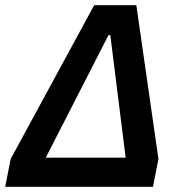

<svg xmlns="http://www.w3.org/2000/svg" viewBox="-27 -718 706 738"><path d="M14 -107 335 -698H497L582 -107L561 0H-7ZM397 -583H390L149 -112H456Z"/></svg>

Font: IBM Plex Sans SmBld
Style: Italic
Weight: 600
Italic angle: -11°
Designer: Mike Abbink, Paul van der Laan, Pieter van Rosmalen
Foundry: Bold Monday
Version: Version 3.005